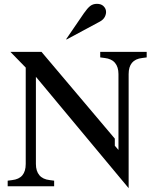

<svg xmlns="http://www.w3.org/2000/svg" viewBox="-20 -970 799 1000"><path d="M650 -584V10L167 -570V-116Q167 -79 185 -57.5Q203 -36 239 -32L262 -29V0H20V-29L43 -32Q79 -36 96.5 -57Q114 -78 114 -116V-618L34 -700H196L578 -248V-211L597 -189V-584Q597 -621 579 -642.5Q561 -664 525 -668L502 -671V-700H744V-671L721 -668Q685 -664 667.5 -643Q650 -622 650 -584ZM324 -765H328L501 -858Q519 -868 526.5 -883.5Q534 -899 532 -913.5Q530 -928 518 -939Q506 -950 485 -950Q464 -950 449.5 -938.5Q435 -927 417 -901Z"/></svg>

Font: Redaction
Style: Regular
Weight: 400
Designer: Jeremy Mickel / Forest Young
Foundry: MCKL
Version: Version 2.001; Redaction